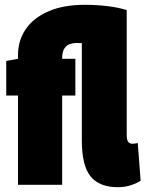

<svg xmlns="http://www.w3.org/2000/svg" viewBox="-20 -770 606 800"><path d="M471 10Q394 10 357.5 -35Q321 -80 321 -184V-590Q323 -590 314.5 -590.5Q306 -591 300 -591Q239 -591 239 -529V-525H294V-372H239V0H55V-372H6V-516L55 -525V-540Q55 -602 88 -649.5Q121 -697 183.5 -723.5Q246 -750 333 -750Q382 -750 427.5 -744.5Q473 -739 508 -728V-209Q508 -186 514.5 -178.5Q521 -171 532 -171Q539 -171 554 -174L566 -17Q551 -7 526 1.5Q501 10 471 10Z"/></svg>

Font: Georama Condensed Black
Style: Regular
Weight: 900
Width: 3
Designer: Jean-Baptiste Levee
Foundry: Production Type
Version: Version 1.000